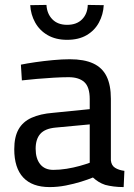

<svg xmlns="http://www.w3.org/2000/svg" viewBox="-20 -751 545 781"><path d="M182 10Q111 10 74.5 -29Q38 -68 38 -144Q38 -194 55.5 -225Q73 -256 108.5 -272Q144 -288 195 -292L345 -307V-348Q345 -397 323 -417Q301 -437 259 -437Q233 -437 198.5 -435Q164 -433 129.5 -430Q95 -427 69 -424L65 -488Q89 -493 123.5 -498Q158 -503 195.5 -506.5Q233 -510 264 -510Q322 -510 359 -493Q396 -476 413.5 -440.5Q431 -405 431 -349V-99Q433 -78 448 -68.5Q463 -59 486 -56L483 10Q461 10 442 7.5Q423 5 408 1Q393 -4 381 -11.5Q369 -19 358 -29Q339 -21 310 -12Q281 -3 248 3.5Q215 10 182 10ZM197 -60Q223 -60 251 -64.5Q279 -69 304 -76Q329 -83 345 -89V-245L206 -232Q163 -228 144 -206.5Q125 -185 125 -146Q125 -106 143.5 -83Q162 -60 197 -60ZM253 -589Q207 -589 174 -608Q141 -627 123 -659.5Q105 -692 103 -730L169 -731Q171 -695 193 -672.5Q215 -650 253 -650Q292 -650 314 -672.5Q336 -695 337 -731L402 -730Q400 -692 382.5 -659.5Q365 -627 332.5 -608Q300 -589 253 -589Z"/></svg>

Font: Cairo Medium
Style: Regular
Weight: 500
Designer: Mohamed Gaber, Accademia di Belle Arti di Urbino
Foundry: Kief Type Foundry, Accademia di Belle Arti di Urbino
Version: Version 3.117